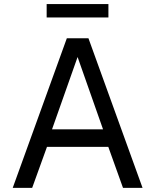

<svg xmlns="http://www.w3.org/2000/svg" viewBox="-20 -908 750 928"><path d="M41.5 0 303 -723H407.5L669 0H574.5L503.5 -198H207L135.5 0ZM231.5 -283H478L355 -632.5ZM205.5 -823.5V-888.5H504V-823.5Z"/></svg>

Font: Public Sans Thin
Style: Regular
Weight: 400
Version: Version 2.001